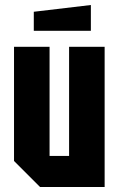

<svg xmlns="http://www.w3.org/2000/svg" viewBox="-20 -747 474 767"><path d="M398 -560V0H140L36 -104V-560H178V-124H256V-560ZM115 -624V-700L343 -727V-624Z"/></svg>

Font: Tektur Condensed SemiBold
Style: Regular
Weight: 600
Width: 3
Designer: Adam Jagosz
Foundry: Adam Jagosz
Version: Version 1.005;gftools[0.9.30]